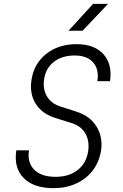

<svg xmlns="http://www.w3.org/2000/svg" viewBox="-20 -970 640 1000"><path d="M259 10Q155 10 103 -43Q51 -96 65 -187H131Q121 -124 158 -86.5Q195 -49 269 -49Q339 -49 384 -84Q429 -119 439 -181Q447 -236 424.5 -275Q402 -314 353 -329L267 -356Q198 -378 165.5 -430.5Q133 -483 144 -554Q157 -639 221 -689.5Q285 -740 379 -740Q472 -740 519 -687.5Q566 -635 553 -547H487Q497 -608 465.5 -644.5Q434 -681 369 -681Q304 -681 261.5 -648.5Q219 -616 210 -559Q202 -507 224 -469Q246 -431 293 -416L379 -388Q449 -366 483 -310.5Q517 -255 506 -184Q496 -125 462.5 -81.5Q429 -38 376.5 -14Q324 10 259 10ZM337 -810 465 -950H543L410 -810Z"/></svg>

Font: NKDuy Mono ExtraLight
Style: Italic
Weight: 200
Italic angle: -9°
Monospace: yes
Designer: NKDuy
Foundry: NKDuy
Version: Version 2.251; ttfautohint (v1.8.4.7-5d5b)